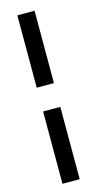

<svg xmlns="http://www.w3.org/2000/svg" viewBox="-141 -820 582 1036"><g transform="rotate(-15 150.0 -302.5)"><path d="M71.8 -236.3H168V167.5H71.8ZM71.8 -773.4H168V-369.1H71.8Z"/></g></svg>

Font: Lato-BoldItalic
Style: Bold Italic
Weight: 700
Italic angle: -7°
Designer: Lukasz Dziedzic
Foundry: tyPoland Lukasz Dziedzic
Version: Version 1.104; Western+Polish opensource